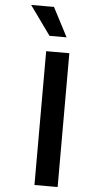

<svg xmlns="http://www.w3.org/2000/svg" viewBox="-65 -1036 498 1072"><g transform="rotate(5 184.5 -500.0)"><path d="M64.9 -1000H192.9L277.8 -836.9H182.1ZM170.9 -750H300.8V0H170.9Z"/></g></svg>

Font: Oakes Grotesk
Style: SemiBold
Weight: 600
Designer: Samuel Oakes
Foundry: Samuel Oakes
Version: Version 1.0 | wf-rip DC20170320